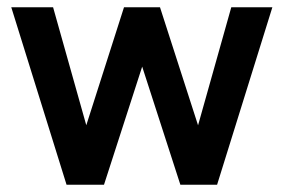

<svg xmlns="http://www.w3.org/2000/svg" viewBox="-20 -508 780 528"><path d="M163 0 11 -488H126L229 -122H204L321 -488H420L538 -122H513L616 -488H729L577 0H476L358 -365H384L266 0Z"/></svg>

Font: Gabarito Medium
Style: Regular
Weight: 500
Designer: Leandro Assis / Alvaro Franca / Felipe Casaprima
Foundry: Naipe Foundry
Version: Version 1.000